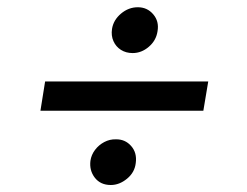

<svg xmlns="http://www.w3.org/2000/svg" viewBox="-20 -554 691 538"><path d="M563.5 -325.7 549.8 -243.7H93.3L106.4 -325.7ZM290.5 -35.6Q261.7 -35.6 245.8 -55.9Q230 -76.2 233.4 -103.5Q235.8 -120.1 246.3 -134Q256.8 -147.9 272.2 -156Q287.6 -164.1 304.7 -163.6Q330.6 -164.1 347.4 -145Q364.3 -126 360.4 -97.2Q357.4 -70.8 335.9 -53.2Q314.5 -35.6 290.5 -35.6ZM351.6 -405.3Q333 -405.3 318.8 -414.3Q304.7 -423.3 297.9 -438.7Q291 -454.1 293.9 -473.1Q297.9 -498 319.1 -515.9Q340.3 -533.7 366.2 -533.7Q392.6 -533.7 409.4 -513.9Q426.3 -494.1 421.4 -466.3Q417.5 -440.4 397 -422.9Q376.5 -405.3 351.6 -405.3Z"/></svg>

Font: Inter 20pt
Style: Italic
Weight: 400
Italic angle: -9.3988°
Version: Version 4.001;git-66647c0bb